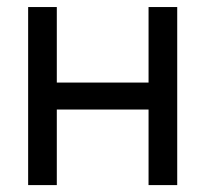

<svg xmlns="http://www.w3.org/2000/svg" viewBox="-20 -536 595 556"><path d="M144.5 -515.6V-296.9H410.2V-515.6H493.2V0H410.2V-218.8H144.5V0H61.5V-515.6Z"/></svg>

Font: Inter Display
Style: Regular
Weight: 400
Designer: Rasmus Andersson
Foundry: rsms
Version: Version 4.000;git-37864ae